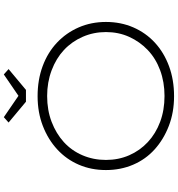

<svg xmlns="http://www.w3.org/2000/svg" viewBox="17 -939 932 1006"><g transform="rotate(-90 483.0 -436.0)"><path d="M482 10Q397 10 326 -17.5Q255 -45 203 -92Q151 -139 123 -204.5Q95 -270 95 -347Q95 -424 123 -489Q151 -554 203 -602Q255 -650 326 -677.5Q397 -705 482 -705Q568 -705 639.5 -678.5Q711 -652 762.5 -603.5Q814 -555 842.5 -489.5Q871 -424 871 -347Q871 -269 842.5 -203.5Q814 -138 762.5 -90.5Q711 -43 639.5 -16.5Q568 10 482 10ZM483 -40Q556 -40 618 -63Q680 -86 724 -128Q768 -170 793 -225.5Q818 -281 818 -347Q818 -412 793 -469Q768 -526 724 -567Q680 -608 617.5 -631.5Q555 -655 483 -655Q409 -655 347.5 -631.5Q286 -608 241.5 -567.5Q197 -527 172.5 -470Q148 -413 148 -347Q148 -281 172.5 -225Q197 -169 241.5 -127.5Q286 -86 347.5 -63Q409 -40 483 -40ZM453 -766 344 -857 372 -882 499 -795H469L596 -882L624 -857L515 -766Z"/></g></svg>

Font: Lexend Giga ExtraLight
Style: Regular
Weight: 250
Version: Version 1.007